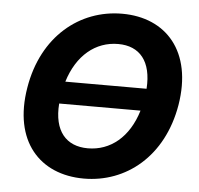

<svg xmlns="http://www.w3.org/2000/svg" viewBox="-53 -791 887 856"><g transform="rotate(5 391.0 -363.5)"><path d="M745 -353.7C784.8 -595.9 657 -737.2 459.9 -737.2C270.2 -737.2 105.1 -605.1 66.8 -371.8C26.6 -130.3 154.8 9.9 353 9.9C541.5 9.9 705.6 -120.4 745 -353.7ZM214.5 -313.9H578.5C541.9 -192.8 459.9 -126.1 358.7 -126.1C262.1 -126.1 204.9 -190 214.5 -313.9ZM233.3 -413.4C270.2 -533.7 352.6 -601.2 453.8 -601.2C550.8 -601.2 605.1 -536.2 596.9 -413.4Z"/></g></svg>

Font: Margiela Sans
Style: Bold Italic
Weight: 700
Italic angle: -9.39999°
Designer: Stefan Endress, Andreas Faust
Version: Version 1.100;FEAKit 1.0